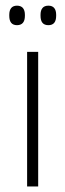

<svg xmlns="http://www.w3.org/2000/svg" viewBox="-20 -674 236 694"><path d="M78 0V-486.5H118V0ZM41.5 -583Q27.5 -583 20.5 -591.5Q13.5 -600 13.5 -617V-620.5Q13.5 -636.5 20.5 -645Q27.5 -653.5 41.5 -653.5Q55.5 -653.5 62.8 -645Q70 -636.5 70 -620.5V-617Q70 -600 62.8 -591.5Q55.5 -583 41.5 -583ZM155 -583Q140.5 -583 133.5 -591.5Q126.5 -600 126.5 -617V-620.5Q126.5 -636.5 133.5 -645Q140.5 -653.5 155 -653.5Q169 -653.5 176 -645Q183 -636.5 183 -620.5V-617Q183 -600 176 -591.5Q169 -583 155 -583Z"/></svg>

Font: Anek Bangla Medium ExtraLight
Style: Regular
Weight: 250
Version: Version 1.003